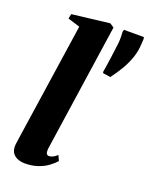

<svg xmlns="http://www.w3.org/2000/svg" viewBox="-153 -897 770 988"><g transform="rotate(20 232.0 -403.0)"><path d="M195.5 -99Q194.5 -81 198.8 -74Q203 -67 212.5 -67Q220.5 -67 231 -71.2Q241.5 -75.5 256.5 -89L269.5 -60.5Q254.5 -43 231.8 -26.5Q209 -10 178.2 0.5Q147.5 11 107.5 11Q87.5 11 69.8 4.2Q52 -2.5 41.2 -17.2Q30.5 -32 30.5 -56Q30.5 -61 31.5 -68.5Q32.5 -76 33.8 -84.8Q35 -93.5 36 -100.5L131.5 -746L65 -766.5L70.5 -792.5L276 -817L298.5 -802ZM370 -557 328.5 -563.5 326.5 -569.5Q334 -614 339.2 -653.5Q344.5 -693 349.5 -732Q351.5 -752.5 351.2 -770Q351 -787.5 350 -799L353.5 -809.5H462.5Q464.5 -801.5 464.2 -795.5Q464 -789.5 462.5 -771Q461 -733.5 449 -697.5Q437 -661.5 416.8 -626.8Q396.5 -592 370 -557Z"/></g></svg>

Font: Merriweather 96pt Black
Style: Italic
Weight: 900
Italic angle: -7.8°
Version: Version 2.101